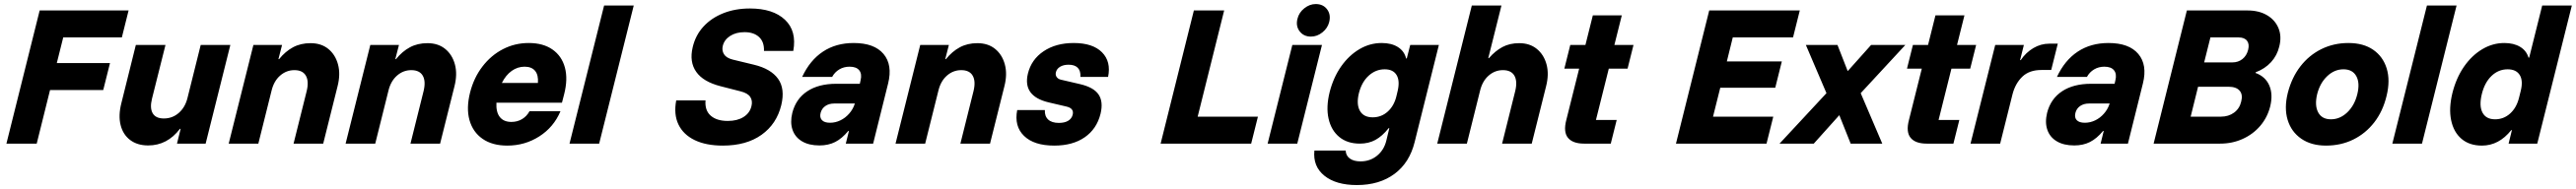

<svg xmlns="http://www.w3.org/2000/svg" viewBox="-20 -728 13037 958"><path d="M165.8 0H12.5L180.8 -675H630.8L596.7 -538.3H300L267.5 -408.3H536.7L502.5 -271.7H233.3Z M730 9.2Q675 9.2 638.8 -18.3Q602.5 -45.8 590.4 -94.2Q578.3 -142.5 594.2 -205L667.5 -500H817.5L749.2 -227.5Q737.5 -180 752.9 -153.8Q768.3 -127.5 809.2 -127.5Q852.5 -127.5 885 -155.8Q917.5 -184.2 929.2 -232.5L995.8 -500H1145.8L1020.8 0H875.8L894.2 -75H890.8Q826.7 9.2 730 9.2Z M1137.5 0 1262.5 -500H1407.5L1389.2 -428.3H1392.5Q1424.2 -467.5 1462.9 -488.3Q1501.7 -509.2 1551.7 -509.2Q1605.8 -509.2 1641.7 -480Q1677.5 -450.8 1690.8 -401.2Q1704.2 -351.7 1688.3 -290L1615.8 0H1465.8L1532.5 -267.5Q1544.2 -316.7 1527.9 -344.6Q1511.7 -372.5 1470 -372.5Q1429.2 -372.5 1397.5 -344.6Q1365.8 -316.7 1354.2 -267.5L1287.5 0Z M1729.2 0 1854.2 -500H1999.2L1980.8 -428.3H1984.2Q2015.8 -467.5 2054.6 -488.3Q2093.3 -509.2 2143.3 -509.2Q2197.5 -509.2 2233.3 -480Q2269.2 -450.8 2282.5 -401.2Q2295.8 -351.7 2280 -290L2207.5 0H2057.5L2124.2 -267.5Q2135.8 -316.7 2119.6 -344.6Q2103.3 -372.5 2061.7 -372.5Q2020.8 -372.5 1989.2 -344.6Q1957.5 -316.7 1945.8 -267.5L1879.2 0Z M2547.5 10Q2471.7 10 2422.5 -24.2Q2373.3 -58.3 2356.2 -119.2Q2339.2 -180 2359.2 -259.2Q2378.3 -334.2 2421.7 -390.8Q2465 -447.5 2525.4 -478.8Q2585.8 -510 2655.8 -510Q2729.2 -510 2776.2 -477.1Q2823.3 -444.2 2839.2 -385.4Q2855 -326.7 2835 -249.2L2824.2 -207.5H2492.5Q2490 -160 2509.6 -135Q2529.2 -110 2568.3 -110Q2598.3 -110 2622.1 -124.2Q2645.8 -138.3 2660 -164.2H2816.7Q2782.5 -83.3 2709.6 -36.7Q2636.7 10 2547.5 10ZM2520 -307.5H2702.5Q2705.8 -347.5 2688.3 -368.8Q2670.8 -390 2635 -390Q2600 -390 2570 -368.8Q2540 -347.5 2520 -307.5Z M2862.5 0 3037.5 -700H3187.5L3012.5 0Z M3638.3 10Q3553.3 10 3495.8 -17.9Q3438.3 -45.8 3413.8 -97.1Q3389.2 -148.3 3402.5 -219.2H3550.8Q3546.7 -168.3 3577.1 -141.7Q3607.5 -115 3663.3 -115Q3711.7 -115 3743.3 -135Q3775 -155 3783.3 -190Q3790 -216.7 3777.5 -236.2Q3765 -255.8 3728.3 -265L3627.5 -290.8Q3539.2 -313.3 3503.8 -363.8Q3468.3 -414.2 3485.8 -488.3Q3500 -549.2 3540 -592.9Q3580 -636.7 3640.4 -660.8Q3700.8 -685 3775.8 -685Q3892.5 -685 3952.9 -627.9Q4013.3 -570.8 3995 -470H3846.7Q3848.3 -515.8 3821.7 -540.4Q3795 -565 3748.3 -565Q3705 -565 3675.4 -545.8Q3645.8 -526.7 3638.3 -495.8Q3632.5 -472.5 3644.2 -453.3Q3655.8 -434.2 3689.2 -425.8L3795.8 -400Q3881.7 -379.2 3917.9 -328.8Q3954.2 -278.3 3934.2 -195Q3910.8 -99.2 3834.2 -44.6Q3757.5 10 3638.3 10Z M4127.5 9.2Q4074.2 9.2 4039.2 -11.7Q4004.2 -32.5 3991.2 -70Q3978.3 -107.5 3990 -155.8Q4008.3 -227.5 4065.8 -265.4Q4123.3 -303.3 4211.7 -303.3H4331.7L4335.8 -321.7Q4343.3 -353.3 4328.8 -371.7Q4314.2 -390 4280 -390Q4250.8 -390 4227.9 -376.2Q4205 -362.5 4191.7 -338.3H4040Q4079.2 -422.5 4145 -466.2Q4210.8 -510 4300.8 -510Q4405 -510 4451.7 -454.6Q4498.3 -399.2 4475 -305L4399.2 0H4260.8L4276.7 -64.2H4273.3Q4241.7 -25.8 4207.1 -8.3Q4172.5 9.2 4127.5 9.2ZM4180.8 -105.8Q4208.3 -105.8 4233.3 -117.9Q4258.3 -130 4277.5 -151.7Q4296.7 -173.3 4305.8 -200.8L4306.7 -203.3H4201.7Q4175.8 -203.3 4157.5 -190.8Q4139.2 -178.3 4133.3 -155.8Q4127.5 -132.5 4140 -119.2Q4152.5 -105.8 4180.8 -105.8Z M4512.5 0 4637.5 -500H4782.5L4764.2 -428.3H4767.5Q4799.2 -467.5 4837.9 -488.3Q4876.7 -509.2 4926.7 -509.2Q4980.8 -509.2 5016.7 -480Q5052.5 -450.8 5065.8 -401.2Q5079.2 -351.7 5063.3 -290L4990.8 0H4840.8L4907.5 -267.5Q4919.2 -316.7 4902.9 -344.6Q4886.7 -372.5 4845 -372.5Q4804.2 -372.5 4772.5 -344.6Q4740.8 -316.7 4729.2 -267.5L4662.5 0Z M5315.8 10Q5213.3 10 5162.9 -39.2Q5112.5 -88.3 5128.3 -170H5268.3Q5266.7 -139.2 5285 -122.1Q5303.3 -105 5339.2 -105Q5368.3 -105 5386.2 -115.8Q5404.2 -126.7 5409.2 -146.7Q5416.7 -178.3 5379.2 -187.5L5286.7 -209.2Q5155 -240.8 5182.5 -355Q5200 -426.7 5262.1 -468.3Q5324.2 -510 5414.2 -510Q5510.8 -510 5557.5 -462.9Q5604.2 -415.8 5588.3 -338.3H5448.3Q5450 -369.2 5434.6 -384.6Q5419.2 -400 5388.3 -400Q5362.5 -400 5345.4 -389.6Q5328.3 -379.2 5324.2 -361.7Q5320.8 -348.3 5327.9 -337.9Q5335 -327.5 5349.2 -324.2L5445.8 -301.7Q5515 -285.8 5540 -249.2Q5565 -212.5 5550 -150.8Q5530.8 -74.2 5470 -32.1Q5409.2 10 5315.8 10Z M5854.2 0 6022.5 -675H6175.8L6041.7 -136.7H6346.7L6312.5 0Z M6395.8 0 6520.8 -500H6670.8L6545.8 0ZM6615 -542.5Q6578.3 -542.5 6557.9 -569.2Q6537.5 -595.8 6546.7 -632.5Q6554.2 -664.2 6581.2 -685.8Q6608.3 -707.5 6639.2 -707.5Q6676.7 -707.5 6696.7 -680.8Q6716.7 -654.2 6707.5 -616.7Q6700 -585.8 6673.3 -564.2Q6646.7 -542.5 6615 -542.5Z M6847.5 210Q6741.7 210 6682.9 162.5Q6624.2 115 6632.5 35H6790.8Q6791.7 60.8 6811.7 75.4Q6831.7 90 6865.8 90Q6914.2 90 6949.6 61.2Q6985 32.5 6996.7 -15.8L7011.7 -78.3H7008.3Q6975.8 -37.5 6941.2 -18.8Q6906.7 0 6862.5 0Q6799.2 0 6758.3 -33.8Q6717.5 -67.5 6704.2 -126.7Q6690.8 -185.8 6710 -262.5Q6729.2 -336.7 6768.3 -392.1Q6807.5 -447.5 6860.4 -478.8Q6913.3 -510 6973.3 -510Q7022.5 -510 7055 -489.6Q7087.5 -469.2 7096.7 -431.7H7100L7117.5 -500H7262.5L7140 -8.3Q7114.2 96.7 7037.9 153.3Q6961.7 210 6847.5 210ZM6927.5 -133.3Q6971.7 -133.3 7004.2 -162.9Q7036.7 -192.5 7048.3 -243.3L7054.2 -268.3Q7065.8 -319.2 7048.3 -347.9Q7030.8 -376.7 6988.3 -376.7Q6942.5 -376.7 6907.1 -344.2Q6871.7 -311.7 6857.5 -255Q6844.2 -199.2 6862.9 -166.2Q6881.7 -133.3 6927.5 -133.3Z M7254.2 0 7429.2 -700H7579.2L7512.5 -433.3H7515.8Q7547.5 -470 7584.2 -489.6Q7620.8 -509.2 7669.2 -509.2Q7722.5 -509.2 7758.3 -480Q7794.2 -450.8 7807.5 -401.2Q7820.8 -351.7 7805 -290L7732.5 0H7582.5L7649.2 -267.5Q7660.8 -316.7 7644.6 -344.6Q7628.3 -372.5 7586.7 -372.5Q7545.8 -372.5 7514.2 -344.6Q7482.5 -316.7 7470.8 -267.5L7404.2 0Z M7997.5 0Q7940 0 7915.8 -29.6Q7891.7 -59.2 7907.5 -120L7972.5 -380H7897.5L7927.5 -500H8004.2L8041.7 -650H8188.3L8150.8 -500H8247.5L8217.5 -380H8122.5L8057.5 -120H8162.5L8132.5 0Z M8920.8 0H8462.5L8630.8 -675H9089.2L9055 -538.3H8750L8720 -416.7H8998.3L8965 -283.3H8686.7L8650 -136.7H8955Z M8986.7 0 9224.2 -255.8 9120 -500H9280L9331.7 -367.5L9450 -500H9623.3L9397.5 -255.8L9506.7 0H9346.7L9289.2 -144.2L9160 0Z M9731.7 0Q9674.2 0 9650 -29.6Q9625.8 -59.2 9641.7 -120L9706.7 -380H9631.7L9661.7 -500H9738.3L9775.8 -650H9922.5L9885 -500H9981.7L9951.7 -380H9856.7L9791.7 -120H9896.7L9866.7 0Z M9953.3 0 10078.3 -500H10223.3L10204.2 -423.3H10207.5Q10233.3 -461.7 10271.2 -484.2Q10309.2 -506.7 10352.5 -506.7H10395L10361.7 -373.3H10312.5Q10250.8 -373.3 10215.4 -339.2Q10180 -305 10165.8 -250L10103.3 0Z M10478.3 9.2Q10425 9.2 10390 -11.7Q10355 -32.5 10342.1 -70Q10329.2 -107.5 10340.8 -155.8Q10359.2 -227.5 10416.7 -265.4Q10474.2 -303.3 10562.5 -303.3H10682.5L10686.7 -321.7Q10694.2 -353.3 10679.6 -371.7Q10665 -390 10630.8 -390Q10601.7 -390 10578.8 -376.2Q10555.8 -362.5 10542.5 -338.3H10390.8Q10430 -422.5 10495.8 -466.2Q10561.7 -510 10651.7 -510Q10755.8 -510 10802.5 -454.6Q10849.2 -399.2 10825.8 -305L10750 0H10611.7L10627.5 -64.2H10624.2Q10592.5 -25.8 10557.9 -8.3Q10523.3 9.2 10478.3 9.2ZM10531.7 -105.8Q10559.2 -105.8 10584.2 -117.9Q10609.2 -130 10628.3 -151.7Q10647.5 -173.3 10656.7 -200.8L10657.5 -203.3H10552.5Q10526.7 -203.3 10508.3 -190.8Q10490 -178.3 10484.2 -155.8Q10478.3 -132.5 10490.8 -119.2Q10503.3 -105.8 10531.7 -105.8Z M10880 0 11048.3 -675H11355Q11413.3 -675 11454.2 -650.8Q11495 -626.7 11512.1 -585Q11529.2 -543.3 11515.8 -491.7Q11505 -446.7 11474.2 -412.9Q11443.3 -379.2 11396.7 -361.7L11395.8 -358.3Q11445.8 -340 11465.4 -295Q11485 -250 11470 -188.3Q11455.8 -132.5 11419.6 -90Q11383.3 -47.5 11330.8 -23.8Q11278.3 0 11216.7 0ZM11067.5 -136.7H11220.8Q11259.2 -136.7 11287.1 -157.1Q11315 -177.5 11323.3 -213.3Q11332.5 -248.3 11315.4 -268.3Q11298.3 -288.3 11259.2 -288.3H11105ZM11135.8 -411.7H11278.3Q11308.3 -411.7 11329.6 -428.8Q11350.8 -445.8 11358.3 -475Q11365.8 -504.2 11352.9 -521.2Q11340 -538.3 11310 -538.3H11167.5Z M11752.5 10Q11677.5 10 11627.1 -25Q11576.7 -60 11558.3 -120.4Q11540 -180.8 11559.2 -257.5Q11579.2 -335 11622.9 -391.7Q11666.7 -448.3 11729.2 -479.2Q11791.7 -510 11865.8 -510Q11941.7 -510 11991.2 -475.8Q12040.8 -441.7 12059.6 -381.2Q12078.3 -320.8 12059.2 -242.5Q12040.8 -165 11997.1 -108.3Q11953.3 -51.7 11890.8 -20.8Q11828.3 10 11752.5 10ZM11777.5 -123.3Q11823.3 -123.3 11860 -158.3Q11896.7 -193.3 11910.8 -250Q11925 -307.5 11905.8 -342.1Q11886.7 -376.7 11840.8 -376.7Q11795 -376.7 11758.3 -341.7Q11721.7 -306.7 11707.5 -250Q11694.2 -193.3 11712.9 -158.3Q11731.7 -123.3 11777.5 -123.3Z M12088.3 0 12263.3 -700H12413.3L12238.3 0Z M12541.7 10Q12478.3 10 12438.3 -24.2Q12398.3 -58.3 12385.8 -118.8Q12373.3 -179.2 12392.5 -257.5Q12411.7 -333.3 12450.8 -390Q12490 -446.7 12542.9 -478.3Q12595.8 -510 12655 -510Q12702.5 -510 12734.6 -490.8Q12766.7 -471.7 12777.5 -435.8H12780.8L12846.7 -700H12996.7L12821.7 0H12676.7L12693.3 -68.3H12690Q12627.5 10 12541.7 10ZM12608.3 -123.3Q12651.7 -123.3 12684.2 -152.5Q12716.7 -181.7 12729.2 -231.7L12738.3 -268.3Q12750.8 -319.2 12732.9 -347.9Q12715 -376.7 12671.7 -376.7Q12625 -376.7 12590 -342.9Q12555 -309.2 12540.8 -250Q12526.7 -190.8 12544.6 -157.1Q12562.5 -123.3 12608.3 -123.3Z"/></svg>

Font: Funnel Sans Light ExtraBold
Style: Italic
Weight: 800
Italic angle: -14.036°
Version: Version 1.000